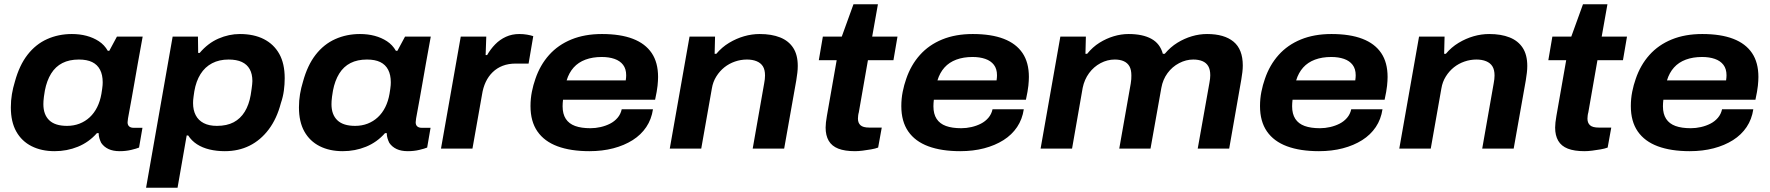

<svg xmlns="http://www.w3.org/2000/svg" viewBox="-20 -699 8325 903"><path d="M237 12Q175 12 128.5 -11.5Q82 -35 56.5 -80.5Q31 -126 31 -194Q31 -226 36 -256Q41 -286 50 -315Q71 -392 109.5 -441.5Q148 -491 201.5 -515Q255 -539 318 -539Q355 -539 387 -530.5Q419 -522 445 -505Q471 -488 487 -460H494L530 -527H651L628 -400Q620 -352 612.5 -311.5Q605 -271 599.5 -238Q594 -205 589 -180.5Q584 -156 582 -142Q580 -128 580 -124Q580 -111 587.5 -104.5Q595 -98 608 -98H650L634 -5Q622 0 597 6Q572 12 543 12Q512 12 490.5 2Q469 -8 456 -27Q451 -37 447.5 -48.5Q444 -60 444 -73H436Q398 -30 346.5 -9Q295 12 237 12ZM295 -107Q327 -107 354 -117.5Q381 -128 402 -147.5Q423 -167 437 -195Q451 -223 457 -258Q459 -271 460.5 -281Q462 -291 462.5 -298.5Q463 -306 463 -312Q463 -347 450.5 -371Q438 -395 413.5 -407Q389 -419 351 -419Q306 -419 273.5 -402.5Q241 -386 220.5 -353Q200 -320 191 -273Q188 -256 186.5 -244Q185 -232 184.5 -224Q184 -216 184 -209Q184 -160 211.5 -133.5Q239 -107 295 -107Z M667 184 792 -527H911L912 -450H919Q958 -496 1007.5 -517.5Q1057 -539 1108 -539Q1174 -539 1221 -515Q1268 -491 1293.5 -445.5Q1319 -400 1319 -331Q1319 -302 1315 -272.5Q1311 -243 1301 -214Q1282 -141 1244 -90.5Q1206 -40 1154 -14Q1102 12 1037 12Q999 12 965.5 4Q932 -4 906.5 -20.5Q881 -37 865 -62H858L815 184ZM1000 -107Q1047 -107 1079 -124Q1111 -141 1131 -173.5Q1151 -206 1159 -252Q1162 -270 1163.5 -282Q1165 -294 1166 -302.5Q1167 -311 1167 -318Q1167 -351 1154.5 -373.5Q1142 -396 1117.5 -407.5Q1093 -419 1055 -419Q1011 -419 977.5 -401.5Q944 -384 923 -350.5Q902 -317 894 -270Q892 -256 890.5 -246Q889 -236 888.5 -228.5Q888 -221 888 -214Q888 -181 900.5 -157Q913 -133 938 -120Q963 -107 1000 -107Z M1592 12Q1530 12 1483.5 -11.5Q1437 -35 1411.5 -80.5Q1386 -126 1386 -194Q1386 -226 1391 -256Q1396 -286 1405 -315Q1426 -392 1464.5 -441.5Q1503 -491 1556.5 -515Q1610 -539 1673 -539Q1710 -539 1742 -530.5Q1774 -522 1800 -505Q1826 -488 1842 -460H1849L1885 -527H2006L1983 -400Q1975 -352 1967.5 -311.5Q1960 -271 1954.5 -238Q1949 -205 1944 -180.5Q1939 -156 1937 -142Q1935 -128 1935 -124Q1935 -111 1942.5 -104.5Q1950 -98 1963 -98H2005L1989 -5Q1977 0 1952 6Q1927 12 1898 12Q1867 12 1845.5 2Q1824 -8 1811 -27Q1806 -37 1802.5 -48.5Q1799 -60 1799 -73H1791Q1753 -30 1701.5 -9Q1650 12 1592 12ZM1650 -107Q1682 -107 1709 -117.5Q1736 -128 1757 -147.5Q1778 -167 1792 -195Q1806 -223 1812 -258Q1814 -271 1815.5 -281Q1817 -291 1817.5 -298.5Q1818 -306 1818 -312Q1818 -347 1805.5 -371Q1793 -395 1768.5 -407Q1744 -419 1706 -419Q1661 -419 1628.5 -402.5Q1596 -386 1575.5 -353Q1555 -320 1546 -273Q1543 -256 1541.5 -244Q1540 -232 1539.5 -224Q1539 -216 1539 -209Q1539 -160 1566.5 -133.5Q1594 -107 1650 -107Z M2054 0 2147 -527H2267L2264 -440H2271Q2287 -468 2309 -490.5Q2331 -513 2359.5 -526Q2388 -539 2422 -539Q2442 -539 2459 -536Q2476 -533 2488 -529L2466 -400H2406Q2371 -400 2344 -389.5Q2317 -379 2297 -359.5Q2277 -340 2264.5 -313.5Q2252 -287 2247 -254L2202 0Z M2752 12Q2664 12 2602 -11Q2540 -34 2507.5 -81Q2475 -128 2475 -200Q2475 -235 2481.5 -267.5Q2488 -300 2498 -328Q2520 -393 2562.5 -440.5Q2605 -488 2667.5 -513.5Q2730 -539 2811 -539Q2898 -539 2956.5 -516.5Q3015 -494 3045 -449.5Q3075 -405 3075 -337Q3075 -320 3072.5 -295.5Q3070 -271 3061 -230H2628Q2627 -222 2626.5 -214Q2626 -206 2626 -199Q2626 -163 2641 -140Q2656 -117 2685 -106.5Q2714 -96 2757 -96Q2781 -96 2805 -101.5Q2829 -107 2849.5 -117.5Q2870 -128 2884.5 -145Q2899 -162 2904 -185H3051Q3044 -138 3019.5 -101.5Q2995 -65 2955.5 -40Q2916 -15 2864.5 -1.5Q2813 12 2752 12ZM2645 -321H2923Q2924 -328 2924.5 -334Q2925 -340 2925 -345Q2925 -375 2910.5 -394Q2896 -413 2870 -422Q2844 -431 2810 -431Q2767 -431 2733.5 -418.5Q2700 -406 2678 -381.5Q2656 -357 2645 -321Z M3130 0 3223 -527H3343L3341 -446H3349Q3375 -477 3409 -497.5Q3443 -518 3479.5 -528.5Q3516 -539 3553 -539Q3609 -539 3649 -523Q3689 -507 3710.5 -474Q3732 -441 3732 -389Q3732 -373 3730 -356.5Q3728 -340 3725 -321L3668 0H3520L3574 -307Q3576 -317 3577 -326.5Q3578 -336 3578 -344Q3578 -371 3568 -387Q3558 -403 3538.5 -411Q3519 -419 3493 -419Q3464 -419 3436.5 -409.5Q3409 -400 3387 -382.5Q3365 -365 3349 -339.5Q3333 -314 3328 -283L3278 0Z M4001 12Q3953 12 3922.5 0Q3892 -12 3877.5 -37Q3863 -62 3863 -99Q3863 -110 3864.5 -123.5Q3866 -137 3869 -154L3915 -416H3831L3850 -527H3939L3994 -679H4109L4082 -527H4201L4182 -416H4062L4019 -170Q4017 -164 4016 -155Q4015 -146 4015 -141Q4015 -121 4027 -110Q4039 -99 4068 -99H4127L4110 -5Q4097 0 4077 3.5Q4057 7 4037 9.5Q4017 12 4001 12Z M4496 12Q4408 12 4346 -11Q4284 -34 4251.5 -81Q4219 -128 4219 -200Q4219 -235 4225.5 -267.5Q4232 -300 4242 -328Q4264 -393 4306.5 -440.5Q4349 -488 4411.5 -513.5Q4474 -539 4555 -539Q4642 -539 4700.5 -516.5Q4759 -494 4789 -449.5Q4819 -405 4819 -337Q4819 -320 4816.5 -295.5Q4814 -271 4805 -230H4372Q4371 -222 4370.5 -214Q4370 -206 4370 -199Q4370 -163 4385 -140Q4400 -117 4429 -106.5Q4458 -96 4501 -96Q4525 -96 4549 -101.5Q4573 -107 4593.5 -117.5Q4614 -128 4628.5 -145Q4643 -162 4648 -185H4795Q4788 -138 4763.5 -101.5Q4739 -65 4699.5 -40Q4660 -15 4608.5 -1.5Q4557 12 4496 12ZM4389 -321H4667Q4668 -328 4668.5 -334Q4669 -340 4669 -345Q4669 -375 4654.5 -394Q4640 -413 4614 -422Q4588 -431 4554 -431Q4511 -431 4477.5 -418.5Q4444 -406 4422 -381.5Q4400 -357 4389 -321Z M4874 0 4967 -527H5087L5085 -446H5093Q5119 -478 5151 -498Q5183 -518 5218 -528.5Q5253 -539 5288 -539Q5354 -539 5395 -516.5Q5436 -494 5449 -446H5458Q5485 -478 5517.5 -498Q5550 -518 5585.5 -528.5Q5621 -539 5657 -539Q5738 -539 5781.5 -503Q5825 -467 5825 -391Q5825 -376 5823 -359.5Q5821 -343 5818 -325L5761 0H5613L5668 -309Q5670 -320 5671 -328.5Q5672 -337 5672 -345Q5672 -372 5662.5 -388Q5653 -404 5635 -411.5Q5617 -419 5592 -419Q5558 -419 5525.5 -402Q5493 -385 5471 -355Q5449 -325 5442 -286L5391 0H5244L5298 -306Q5300 -317 5300.5 -326.5Q5301 -336 5301 -344Q5301 -371 5292 -387Q5283 -403 5265.5 -411Q5248 -419 5223 -419Q5188 -419 5156 -402Q5124 -385 5102 -355Q5080 -325 5072 -286L5022 0Z M6183 12Q6095 12 6033 -11Q5971 -34 5938.5 -81Q5906 -128 5906 -200Q5906 -235 5912.5 -267.5Q5919 -300 5929 -328Q5951 -393 5993.5 -440.5Q6036 -488 6098.5 -513.5Q6161 -539 6242 -539Q6329 -539 6387.5 -516.5Q6446 -494 6476 -449.5Q6506 -405 6506 -337Q6506 -320 6503.5 -295.5Q6501 -271 6492 -230H6059Q6058 -222 6057.5 -214Q6057 -206 6057 -199Q6057 -163 6072 -140Q6087 -117 6116 -106.5Q6145 -96 6188 -96Q6212 -96 6236 -101.5Q6260 -107 6280.5 -117.5Q6301 -128 6315.5 -145Q6330 -162 6335 -185H6482Q6475 -138 6450.5 -101.5Q6426 -65 6386.5 -40Q6347 -15 6295.5 -1.5Q6244 12 6183 12ZM6076 -321H6354Q6355 -328 6355.5 -334Q6356 -340 6356 -345Q6356 -375 6341.5 -394Q6327 -413 6301 -422Q6275 -431 6241 -431Q6198 -431 6164.5 -418.5Q6131 -406 6109 -381.5Q6087 -357 6076 -321Z M6561 0 6654 -527H6774L6772 -446H6780Q6806 -477 6840 -497.5Q6874 -518 6910.5 -528.5Q6947 -539 6984 -539Q7040 -539 7080 -523Q7120 -507 7141.5 -474Q7163 -441 7163 -389Q7163 -373 7161 -356.5Q7159 -340 7156 -321L7099 0H6951L7005 -307Q7007 -317 7008 -326.5Q7009 -336 7009 -344Q7009 -371 6999 -387Q6989 -403 6969.5 -411Q6950 -419 6924 -419Q6895 -419 6867.5 -409.5Q6840 -400 6818 -382.5Q6796 -365 6780 -339.5Q6764 -314 6759 -283L6709 0Z M7432 12Q7384 12 7353.5 0Q7323 -12 7308.5 -37Q7294 -62 7294 -99Q7294 -110 7295.5 -123.5Q7297 -137 7300 -154L7346 -416H7262L7281 -527H7370L7425 -679H7540L7513 -527H7632L7613 -416H7493L7450 -170Q7448 -164 7447 -155Q7446 -146 7446 -141Q7446 -121 7458 -110Q7470 -99 7499 -99H7558L7541 -5Q7528 0 7508 3.5Q7488 7 7468 9.5Q7448 12 7432 12Z M7927 12Q7839 12 7777 -11Q7715 -34 7682.5 -81Q7650 -128 7650 -200Q7650 -235 7656.5 -267.5Q7663 -300 7673 -328Q7695 -393 7737.5 -440.5Q7780 -488 7842.5 -513.5Q7905 -539 7986 -539Q8073 -539 8131.5 -516.5Q8190 -494 8220 -449.5Q8250 -405 8250 -337Q8250 -320 8247.5 -295.5Q8245 -271 8236 -230H7803Q7802 -222 7801.5 -214Q7801 -206 7801 -199Q7801 -163 7816 -140Q7831 -117 7860 -106.5Q7889 -96 7932 -96Q7956 -96 7980 -101.5Q8004 -107 8024.5 -117.5Q8045 -128 8059.5 -145Q8074 -162 8079 -185H8226Q8219 -138 8194.5 -101.5Q8170 -65 8130.5 -40Q8091 -15 8039.5 -1.5Q7988 12 7927 12ZM7820 -321H8098Q8099 -328 8099.5 -334Q8100 -340 8100 -345Q8100 -375 8085.5 -394Q8071 -413 8045 -422Q8019 -431 7985 -431Q7942 -431 7908.5 -418.5Q7875 -406 7853 -381.5Q7831 -357 7820 -321Z"/></svg>

Font: Archivo SemiExpanded
Style: Bold Italic
Weight: 700
Width: 6
Italic angle: -10°
Designer: Hector Gatti
Foundry: Omnibus-Type
Version: Version 2.001